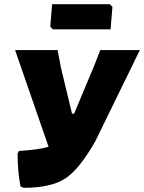

<svg xmlns="http://www.w3.org/2000/svg" viewBox="-20 -886 688 917"><path d="M505 -866 517 -853 508 -746H232L220 -759L229 -866ZM64 -152 70 -165Q166 -171 212 -185L52 -647H255L271 -563L324 -343H334L431 -575L459 -647H648L436 -213Q359 -77 291 -33Q223 11 93 11L78 5Q64 -68 64 -152Z"/></svg>

Font: Alegreya Sans SC Black
Style: Italic
Weight: 900
Italic angle: -7°
Designer: Juan Pablo del Peral
Foundry: Huerta Tipografica
Version: Version 2.007